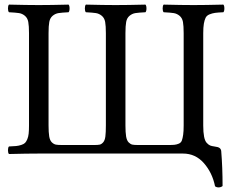

<svg xmlns="http://www.w3.org/2000/svg" viewBox="-20 -667 1014 834"><path d="M19 2Q14.6 -2.4 14.6 -14.4Q14.6 -26.4 19 -30.8Q39.1 -31.7 50 -32.7Q61 -33.7 72.3 -37.4Q83.5 -41 88.9 -46.4Q94.2 -51.8 98.6 -62.3Q103 -72.8 104.5 -86.7Q106 -100.6 106 -122.1V-522.9Q106 -554.7 102.8 -571.8Q99.6 -588.9 88.1 -598.4Q76.7 -607.9 62.7 -610.1Q48.8 -612.3 19 -613.8Q14.6 -618.2 14.6 -630.4Q14.6 -642.6 19 -647Q99.1 -645 147.9 -645Q199.7 -645 277.8 -647Q282.2 -642.6 282.2 -630.4Q282.2 -618.2 277.8 -613.8Q248 -612.3 234.1 -610.1Q220.2 -607.9 208.7 -598.4Q197.3 -588.9 194.1 -571.8Q190.9 -554.7 190.9 -522.9V-122.1Q190.9 -91.8 193.8 -74.2Q196.8 -56.6 205.3 -48.6Q213.9 -40.5 222.7 -38.8Q231.4 -37.1 250 -37.1H389.2Q405.3 -37.1 413.1 -38.8Q420.9 -40.5 428.2 -48.8Q435.5 -57.1 437.7 -74.2Q439.9 -91.3 439.9 -122.1V-522.9Q439.9 -554.7 436.8 -571.8Q433.6 -588.9 422.1 -598.4Q410.6 -607.9 396.7 -610.1Q382.8 -612.3 353 -613.8Q348.6 -618.2 348.6 -630.4Q348.6 -642.6 353 -647Q433.1 -645 481.9 -645Q533.7 -645 611.8 -647Q616.2 -642.6 616.2 -630.4Q616.2 -618.2 611.8 -613.8Q582 -612.3 568.1 -610.1Q554.2 -607.9 542.7 -598.4Q531.2 -588.9 528.1 -571.8Q524.9 -554.7 524.9 -522.9V-122.1Q524.9 -91.8 527.8 -74.2Q530.8 -56.6 538.8 -48.6Q546.9 -40.5 554.9 -38.8Q563 -37.1 580.1 -37.1H709Q728.5 -37.1 738 -38.1Q747.6 -39.1 757.1 -43.2Q766.6 -47.4 770 -56.9Q773.4 -66.4 775.6 -81.5Q777.8 -96.7 777.8 -122.1V-522.9Q777.8 -554.7 774.7 -571.8Q771.5 -588.9 760 -598.4Q748.5 -607.9 734.6 -610.1Q720.7 -612.3 690.9 -613.8Q686.5 -618.2 686.5 -630.4Q686.5 -642.6 690.9 -647Q769 -645 820.8 -645Q870.1 -645 950.2 -647Q954.6 -642.6 954.6 -630.4Q954.6 -618.2 950.2 -613.8Q926.3 -612.8 914.1 -611.1Q901.9 -609.4 889.9 -604.5Q877.9 -599.6 873 -589.6Q868.2 -579.6 865.5 -564Q862.8 -548.3 862.8 -522.9V-122.1Q862.8 -92.3 866.5 -73.5Q870.1 -54.7 878.2 -46.1Q886.2 -37.6 893.1 -34.9Q899.9 -32.2 911.1 -30.8Q928.2 -28.8 934.1 -23.9Q939.9 -19 940.9 -11.2Q946.8 60.5 946.8 141.1Q939.5 147 929.2 147Q920.4 147 914.1 142.1Q902.3 83.5 865.7 41.7Q829.1 0 774.9 0H148.9Q97.2 0 19 2Z"/></svg>

Font: Common Serif
Style: Regular
Weight: 400
Designer: Philipp H. Poll, Khaled Hosny
Foundry: Stefan Peev, Context Ltd.
Version: Version 1.026